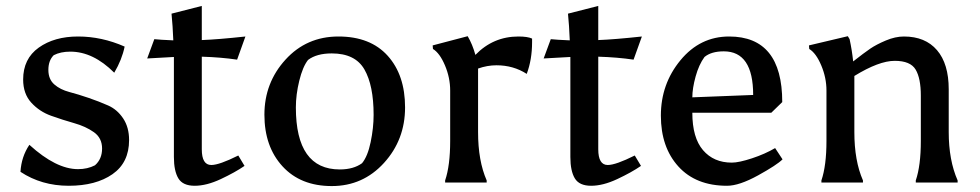

<svg xmlns="http://www.w3.org/2000/svg" viewBox="-20 -615 3302 647"><path d="M161 -429Q143 -411 143 -379.5Q143 -348 163 -330.5Q183 -313 213.5 -305Q244 -297 279 -285Q314 -273 344.5 -259.5Q375 -246 395 -216Q415 -186 415 -143Q415 -67 359 -28Q303 11 211.5 11Q120 11 49 -36Q52 -87 79 -127Q169 -45 243 -45Q275 -45 300 -58Q324 -79 324 -114.5Q324 -150 296.5 -169.5Q269 -189 230 -200Q191 -211 152 -225Q113 -239 85.5 -269Q58 -299 58 -347Q58 -417 110.5 -454.5Q163 -492 243 -492Q323 -492 400 -458Q391 -414 365 -370Q294 -441 217 -441Q184 -441 161 -429Z M660 -112Q660 -59 692 -59Q719 -59 783 -91L804 -56Q772 -34 724 -11.5Q676 11 636 11Q596 11 581 -14Q566 -39 566 -86V-423L476 -418L500 -483Q518 -481 564 -479Q562 -529 558 -569L660 -595V-480Q714 -482 807 -492L779 -414Q725 -422 660 -424Z M1098 12Q993 12 932 -54.5Q871 -121 871 -228.5Q871 -336 942 -414Q1013 -492 1120.5 -492Q1228 -492 1286.5 -427Q1345 -362 1345 -253Q1345 -144 1274 -66Q1203 12 1098 12ZM1239 -228Q1239 -327 1208 -381Q1177 -435 1098 -435Q1047 -435 1018 -413Q1000 -390 988.5 -343Q977 -296 977 -253Q977 -44 1125 -44Q1171 -44 1200 -65Q1219 -88 1229 -136Q1239 -184 1239 -228Z M1727 -492Q1758 -492 1773 -485Q1773 -479 1773 -473Q1773 -414 1755 -366Q1710 -395 1653 -395Q1622 -395 1591 -384V-170Q1591 -73 1620 -7V0H1480V-7Q1497 -57 1497 -140V-310Q1497 -353 1479.5 -394.5Q1462 -436 1439 -450L1438 -462L1556 -493Q1572 -466 1582 -430Q1642 -492 1727 -492Z M1996 -112Q1996 -59 2028 -59Q2055 -59 2119 -91L2140 -56Q2108 -34 2060 -11.5Q2012 11 1972 11Q1932 11 1917 -14Q1902 -39 1902 -86V-423L1812 -418L1836 -483Q1854 -481 1900 -479Q1898 -529 1894 -569L1996 -595V-480Q2050 -482 2143 -492L2115 -414Q2061 -422 1996 -424Z M2430 11Q2325 11 2266 -54Q2207 -119 2207 -225.5Q2207 -332 2273 -412Q2339 -492 2437 -492Q2616 -492 2616 -271L2579 -235H2313Q2313 -151 2349 -109Q2385 -67 2446 -67Q2470 -67 2514 -81.5Q2558 -96 2592 -116L2617 -78Q2598 -59 2534.5 -24Q2471 11 2430 11ZM2419 -442Q2377 -442 2354 -423Q2335 -397 2324 -357Q2313 -317 2313 -287L2518 -295Q2518 -442 2419 -442Z M3026 -492Q3098 -492 3137.5 -446Q3177 -400 3177 -314V-170Q3177 -75 3207 -7V0H3066V-7Q3083 -57 3083 -140V-293Q3083 -351 3065.5 -380.5Q3048 -410 2995 -410Q2942 -410 2859 -359V-170Q2859 -73 2888 -7V0H2748V-7Q2765 -57 2765 -140V-310Q2765 -353 2747.5 -394.5Q2730 -436 2707 -450L2706 -462L2837 -493L2843 -483Q2851 -446 2855 -408Q2892 -437 2912.5 -451Q2933 -465 2965 -478.5Q2997 -492 3026 -492Z"/></svg>

Font: Asul
Style: Regular
Weight: 400
Version: Version 1.001